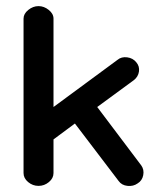

<svg xmlns="http://www.w3.org/2000/svg" viewBox="-20 -594 512 628"><path d="M57 -28V-533Q57 -549 72.5 -561.5Q88 -574 106 -574Q124 -574 139.5 -561.5Q155 -549 155 -533V-244L364 -398Q377 -409 396 -406.5Q415 -404 426 -390Q437 -377 434.5 -360Q432 -343 418 -332L298 -244L442 -53Q452 -39 448.5 -21Q445 -3 430 6Q416 16 397 14Q378 12 368 -2L225 -190L155 -138V-28Q155 -11 140 1.5Q125 14 106 14Q87 14 72 1.5Q57 -11 57 -28Z"/></svg>

Font: Hoogli
Style: Bold
Weight: 700
Designer: Anand Singh Naorem
Foundry: Brand New Type
Version: Version 1.00 b007